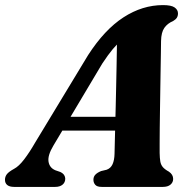

<svg xmlns="http://www.w3.org/2000/svg" viewBox="-49 -733 754 753"><path d="M160.3 -161.8Q137.4 -123.5 141.3 -99.1Q145.2 -74.8 168.2 -65.2L187.6 -58.5Q198.3 -53.2 202.6 -46.3Q206.9 -39.5 206.9 -32.3Q206.9 -17.4 196.2 -8.7Q185.6 0 167.5 0H6.4Q-11.4 0 -20.5 -7.3Q-29.5 -14.7 -29.5 -27.8Q-29.5 -40 -22.3 -49.5Q-15.2 -59.1 6.4 -71Q24.7 -80.5 45.8 -108Q66.9 -135.6 88.4 -173.1L296.4 -516.7Q361.1 -617 435.3 -665Q509.4 -713 590.4 -713Q622.7 -713 635.8 -703.8Q649 -694.5 649 -680.5Q649 -670.5 644.6 -663.5Q640.2 -656.5 629.8 -650.4Q608.1 -641.4 595.6 -623.8Q583.2 -606.2 582.6 -571.8Q582.6 -554 582 -524.8Q581.5 -495.6 580.9 -459.3Q580.3 -423 579.7 -383.2Q579.1 -343.4 578.5 -304.4Q577.9 -265.4 577.5 -231.1Q577.2 -196.8 577.1 -171.1Q577.1 -145.5 577.1 -132.9Q577.5 -112.9 579.7 -99.9Q581.9 -86.9 589.5 -77.8Q597.1 -68.8 613.4 -59.8Q630.1 -48.5 630.1 -31.3Q630.1 -17.8 619.6 -8.9Q609.1 0 589.8 0H349.7Q331.7 0 324.6 -8.2Q317.4 -16.5 317.4 -28Q317.4 -40.2 325.1 -48.1Q332.7 -56 347.5 -62.1L369.2 -67.3Q385.3 -73 392.5 -89.1Q399.7 -105.3 400.2 -130Q400.7 -147.8 401.3 -176.3Q401.9 -204.8 402.9 -240.4Q403.9 -276 404.8 -315.6Q405.6 -355.2 406.6 -395.7Q407.6 -436.1 408.2 -473.9Q408.8 -511.6 409.4 -543.8Q409.9 -575.9 409.9 -598.7L448.7 -588Q437.5 -582.3 423.9 -571.4Q410.2 -560.4 392.9 -539.8Q375.6 -519.2 352.1 -483.7ZM156.6 -220.7 167.8 -274.9H452.5L447.7 -220.7Z"/></svg>

Font: Fraunces
Style: Italic
Weight: 900
Italic angle: -16°
Version: Version 1.000;[0bf87f6ff]